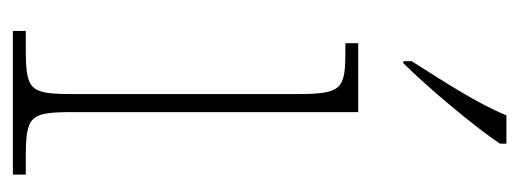

<svg xmlns="http://www.w3.org/2000/svg" viewBox="-274 -532 806 298"><g transform="rotate(90 129.0 -383.0)"><path d="M75 -619V-606H78C118 -646 180 -721 203 -756V-766H159C141 -721 104 -665 75 -619ZM28 0H251V-20H228C159 -20 154 -25 154 -95V-536H47V-516H61C119 -516 126 -510 126 -440V-95C126 -25 121 -20 53 -20H28Z"/></g></svg>

Font: Noto Serif Devanagari SemiCondensed Thin
Style: Regular
Weight: 100
Width: 4
Designer: Universal Thirst, Indian Type Foundry and the Monotype Design Team
Foundry: Monotype Imaging Inc.
Version: Version 2.004